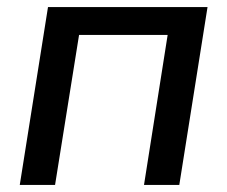

<svg xmlns="http://www.w3.org/2000/svg" viewBox="-20 -524 644 544"><path d="M36 0 116 -504H568L488 0H388L455 -425H204L136 0Z"/></svg>

Font: Winston Medium
Style: Italic
Weight: 500
Italic angle: -9°
Designer: Original fonts by Vernon Adams / Changes by Cristiano Sobral
Foundry: Original fonts by Vernon Adams / Changes by Cristiano Sobral
Version: Version 2.503;July 17, 2020;FontCreator 13.0.0.2655 64-bit